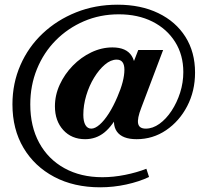

<svg xmlns="http://www.w3.org/2000/svg" viewBox="-20 -644 883 818"><path d="M406.7 154Q295 154 211 109.5Q127 65 80 -14.2Q33 -93.5 33 -199.5Q33 -289 67 -366.6Q100.9 -444.2 162 -501.6Q223 -559 304.4 -591.5Q385.8 -624 481 -624Q580 -624 654.5 -588Q729 -552 770 -487.1Q811 -422.2 811 -334.9Q811 -256 777.5 -191.7Q744 -127.5 687.5 -89.2Q631.1 -51 562 -51Q501 -51 478 -83.5Q455 -116 474 -176L492 -171Q460 -108 424.5 -79.5Q389 -51 342.7 -51Q285 -51 249.5 -90Q214 -129 214 -191Q214 -238.7 234.5 -283.3Q255 -328 290 -364Q325 -400 369 -421Q413 -442 459 -442Q518 -442 541 -406Q564 -370 550 -302L521 -307L569 -431H675L582 -185Q564 -139 568.5 -117.5Q573 -96 601 -96Q630.6 -96 659.2 -116.4Q687.8 -136.9 710.9 -171.9Q734 -207 747.5 -249.5Q761 -292.1 761 -337Q761 -410 726 -465.5Q691 -521 629.4 -552Q567.8 -583 486 -583Q406.3 -583 337.6 -553.5Q269 -524 217.5 -472Q166 -420 137.5 -350Q109 -280 109 -199.2Q109 -105.4 147 -35.6Q185 34.2 254.5 72.6Q324 111 416 111Q463 111 513 101Q563 91 603.6 75L615 110Q573 130 518 142Q463 154 406.7 154ZM369 -96Q385 -96 404.5 -113Q424 -130 443.5 -160.5Q463 -191 480 -231Q510 -299.7 510 -347Q510 -390 477 -390Q452 -390 427 -368.8Q402 -347.7 381 -313.3Q360 -279 347.5 -237.4Q335 -195.7 335 -155Q335 -127 343.8 -111.5Q352.7 -96 369 -96Z"/></svg>

Font: Baskervville SC
Style: Regular
Weight: 400
Designer: Alexis Faudot, Rémi Forte, Morgane Pierson, Rafael Ribas, Tanguy Vanlaeys, Rosalie Wagner, Thomas Huot-Marchand
Foundry: ANRT
Version: Version 1.100